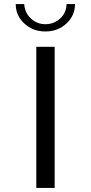

<svg xmlns="http://www.w3.org/2000/svg" viewBox="-20 -932 451 952"><path d="M160 -700H251V0H160ZM58 -912H100Q103 -868 133.5 -840Q164 -812 205 -812Q247 -812 278 -840Q309 -868 310 -912H352Q352 -855 309.5 -815.5Q267 -776 205 -776Q143 -776 100.5 -815.5Q58 -855 58 -912Z"/></svg>

Font: Tenor Sans
Style: Regular
Weight: 400
Designer: Denis Masharov
Foundry: Denis Masharov
Version: Version 1.1